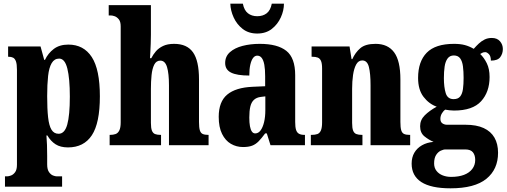

<svg xmlns="http://www.w3.org/2000/svg" viewBox="-20 -788 2749 1042"><path d="M7 225V169H20Q27 169 39.5 164.5Q52 160 62 146.5Q72 133 72 106V-409Q72 -440 66.5 -455Q61 -470 51 -475Q41 -480 27 -480H24V-536H200L220 -463H224Q241 -499 272 -522.5Q303 -546 351 -546Q434 -546 478 -478.5Q522 -411 522 -265Q522 -120 478.5 -54Q435 12 349 12Q308 12 281.5 -5Q255 -22 237 -53H232Q234 -29 235 -1.5Q236 26 236 58V104Q236 132 246 146Q256 160 268 164.5Q280 169 287 169H317V225ZM298 -62Q331 -62 345 -112Q359 -162 359 -264Q359 -362 345.5 -416Q332 -470 301 -470Q275 -470 260.5 -445.5Q246 -421 241 -375.5Q236 -330 236 -266Q236 -197 241 -151.5Q246 -106 259.5 -84Q273 -62 298 -62Z M575 0V-56H578Q594 -56 607 -60.5Q620 -65 627.5 -80Q635 -95 635 -124V-645Q635 -671 624.5 -683.5Q614 -696 602 -700Q590 -704 583 -704H570V-760H799V-599Q799 -575 798 -551Q797 -527 796 -506.5Q795 -486 794 -472H801Q811 -492 826 -509.5Q841 -527 865 -538.5Q889 -550 925 -550Q995 -550 1027.5 -504Q1060 -458 1060 -357V-126Q1060 -96 1064.5 -81Q1069 -66 1080 -61Q1091 -56 1109 -56H1112V0H897V-325Q897 -389 886.5 -424Q876 -459 850 -459Q828 -459 817 -437Q806 -415 802.5 -380Q799 -345 799 -306V-121Q799 -93 804.5 -79Q810 -65 821.5 -60.5Q833 -56 851 -56H854V0Z M1299 10Q1263 10 1233 -7.5Q1203 -25 1185 -61.5Q1167 -98 1167 -154Q1167 -236 1213 -274.5Q1259 -313 1351 -317L1419 -320V-374Q1419 -412 1414.5 -436.5Q1410 -461 1400.5 -473.5Q1391 -486 1376 -486Q1363 -486 1353.5 -473.5Q1344 -461 1338.5 -437Q1333 -413 1333 -378Q1266 -378 1234 -394Q1202 -410 1202 -446Q1202 -482 1228 -505Q1254 -528 1296.5 -539Q1339 -550 1390 -550Q1486 -550 1534 -512Q1582 -474 1582 -380V-126Q1582 -99 1586.5 -84Q1591 -69 1602 -62.5Q1613 -56 1632 -56H1635V0H1448L1428 -64H1419Q1400 -38 1384 -21.5Q1368 -5 1348.5 2.5Q1329 10 1299 10ZM1365 -64Q1382 -64 1394 -80Q1406 -96 1413 -124.5Q1420 -153 1420 -191V-265L1395 -262Q1372 -259 1358 -246Q1344 -233 1338.5 -209.5Q1333 -186 1333 -150Q1333 -122 1336.5 -103Q1340 -84 1347 -74Q1354 -64 1365 -64ZM1376 -606Q1329 -606 1297 -631Q1265 -656 1248 -693.5Q1231 -731 1230 -768H1298Q1305 -732 1325.5 -716Q1346 -700 1376 -700Q1407 -700 1427.5 -716Q1448 -732 1455 -768H1521Q1521 -731 1504 -693.5Q1487 -656 1455 -631Q1423 -606 1376 -606Z M1667 0V-56H1671Q1690 -56 1702.5 -60.5Q1715 -65 1721.5 -80Q1728 -95 1728 -124V-416Q1728 -444 1722 -457.5Q1716 -471 1704.5 -475.5Q1693 -480 1675 -480H1671V-536H1877L1888 -467H1892Q1908 -503 1935.5 -526.5Q1963 -550 2018 -550Q2085 -550 2119 -504Q2153 -458 2153 -357V-126Q2153 -96 2157.5 -81Q2162 -66 2173 -61Q2184 -56 2202 -56H2206V0H1991V-325Q1991 -389 1982 -424.5Q1973 -460 1946 -460Q1925 -460 1913 -438Q1901 -416 1896 -381Q1891 -346 1891 -306V-121Q1891 -93 1896.5 -79Q1902 -65 1914 -60.5Q1926 -56 1944 -56H1947V0Z M2425 234Q2319 234 2266.5 200Q2214 166 2214 100Q2214 66 2228.5 41Q2243 16 2270 0.5Q2297 -15 2333 -18Q2307 -29 2283.5 -48Q2260 -67 2260 -103Q2260 -137 2285 -162Q2310 -187 2350 -209Q2308 -224 2278.5 -262.5Q2249 -301 2249 -365Q2249 -454 2296 -502Q2343 -550 2444 -550Q2478 -550 2502.5 -543.5Q2527 -537 2551 -523Q2565 -539 2579 -552Q2593 -565 2610 -573.5Q2627 -582 2649 -582Q2678 -582 2693.5 -564Q2709 -546 2709 -522Q2709 -497 2695 -478Q2681 -459 2644 -459Q2644 -484 2633 -494.5Q2622 -505 2614 -505Q2604 -505 2597.5 -501.5Q2591 -498 2586 -495Q2607 -475 2622 -444.5Q2637 -414 2637 -370Q2637 -289 2591 -238.5Q2545 -188 2444 -188Q2435 -188 2419.5 -189.5Q2404 -191 2396 -193Q2388 -188 2379 -174Q2370 -160 2370 -143Q2370 -126 2381 -118.5Q2392 -111 2406 -111H2506Q2566 -111 2605 -93Q2644 -75 2663.5 -41Q2683 -7 2683 41Q2683 131 2619.5 182.5Q2556 234 2425 234ZM2428 172Q2469 172 2498 161Q2527 150 2543 129Q2559 108 2559 80Q2559 54 2546.5 38.5Q2534 23 2505 23H2398Q2386 23 2371.5 30Q2357 37 2346.5 53.5Q2336 70 2336 99Q2336 123 2349 139.5Q2362 156 2383 164Q2404 172 2428 172ZM2442 -250Q2466 -250 2477.5 -264.5Q2489 -279 2492.5 -305Q2496 -331 2496 -365Q2496 -400 2492.5 -427.5Q2489 -455 2477.5 -471Q2466 -487 2443 -487Q2421 -487 2409 -470.5Q2397 -454 2393 -426.5Q2389 -399 2389 -364Q2389 -315 2399 -282.5Q2409 -250 2442 -250Z"/></svg>

Font: Noto Serif Khmer ExtraCondensed Black
Style: Regular
Weight: 900
Width: 2
Designer: Danh Hong and the Monotype Design Team
Foundry: Monotype Imaging Inc.
Version: Version 2.004